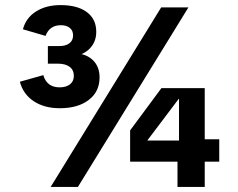

<svg xmlns="http://www.w3.org/2000/svg" viewBox="-20 -734 933 754"><path d="M179 0 613 -705H720L286 0ZM677 0V-134L683 -159V-346H682L559 -183V-182H714L746 -187H841V-99H491V-222L614 -388H784V0ZM215 -309Q154 -309 112.5 -336.5Q71 -364 58 -413L150 -439Q157 -415 173 -403Q189 -391 214 -391Q240 -391 255 -403Q270 -415 270 -436Q270 -459 253.5 -471.5Q237 -484 207 -484H168V-532H272V-525Q317 -524 344 -498.5Q371 -473 371 -430Q371 -374 328.5 -341.5Q286 -309 215 -309ZM168 -512V-553H212Q238 -553 252.5 -564Q267 -575 267 -595Q267 -614 254 -624.5Q241 -635 219 -635Q196 -635 181 -624Q166 -613 159 -593L70 -619Q82 -664 121.5 -689Q161 -714 218 -714Q284 -714 321 -686.5Q358 -659 358 -609Q358 -567 329 -540Q300 -513 252 -512Z"/></svg>

Font: TikTok Sans 24pt
Style: Bold
Weight: 700
Version: Version 4.000